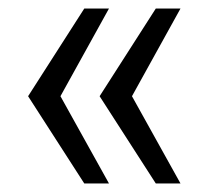

<svg xmlns="http://www.w3.org/2000/svg" viewBox="-20 -530 513 451"><path d="M178 -99 46 -304 178 -510H236L122 -304L236 -99ZM346 -99 214 -304 346 -510H404L290 -304L404 -99Z"/></svg>

Font: Saira Thin
Style: Regular
Weight: 400
Version: Version 1.101